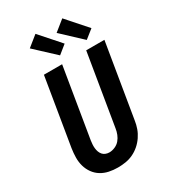

<svg xmlns="http://www.w3.org/2000/svg" viewBox="-236 -1097 1071 1215"><g transform="rotate(-30 300.0 -489.0)"><path d="M257 8Q224 8 193 1.5Q162 -5 136 -21Q110 -37 92 -62Q74 -87 65.5 -117Q57 -147 57.5 -179.5Q58 -212 63 -245L144 -735H277L193 -227Q191 -213 190 -199Q189 -185 190.5 -171Q192 -157 196.5 -144.5Q201 -132 209.5 -122Q218 -112 231 -107Q244 -102 258 -102Q278 -102 299 -111Q320 -120 334 -136.5Q348 -153 356 -173.5Q364 -194 367 -215L453 -735H586L497 -197Q493 -169 483.5 -142Q474 -115 457 -90Q440 -65 417.5 -45.5Q395 -26 368.5 -13.5Q342 -1 313.5 3.5Q285 8 257 8ZM489 -790 346 -924 423 -986 552 -840ZM294 -790 150 -924 227 -986 356 -840Z"/></g></svg>

Font: Iosevka Aile Extrabold
Style: Italic
Weight: 800
Italic angle: -9°
Designer: Belleve Invis
Foundry: Belleve Invis
Version: Version 31.1.0; ttfautohint (v1.8.4)